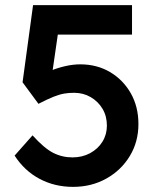

<svg xmlns="http://www.w3.org/2000/svg" viewBox="-20 -722 617 749"><path d="M265 7Q193 7 134 -24.5Q75 -56 37 -115L107 -194Q152 -144 187 -126Q222 -108 263 -108Q301 -108 331.5 -124.5Q362 -141 379.5 -169Q397 -197 397 -232Q397 -269 380 -297.5Q363 -326 334 -343Q305 -360 269 -360Q249 -360 231 -357Q213 -354 190 -345Q167 -336 130 -317L68 -401L109 -702H495V-587H182L210 -618L178 -397L141 -424Q154 -436 179 -446.5Q204 -457 234.5 -464Q265 -471 293 -471Q358 -471 409 -441Q460 -411 490 -358.5Q520 -306 520 -238Q520 -169 486.5 -113.5Q453 -58 395 -25.5Q337 7 265 7Z"/></svg>

Font: Readex Pro Medium
Style: Regular
Weight: 500
Designer: Bonnie Shaver-Troup, Thomas Jockin
Foundry: Lexend
Version: Version 1.204